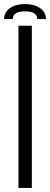

<svg xmlns="http://www.w3.org/2000/svg" viewBox="-38 -927 247 947"><path d="M53 0V-800H119V0ZM-18 -833Q-17 -867 11 -887Q39 -907 85 -907Q131 -907 159.5 -887Q188 -867 189 -833H146Q145 -871 85 -871Q26 -871 25 -833Z"/></svg>

Font: Big Shoulders Display
Style: Regular
Weight: 400
Designer: Patric King
Foundry: XO Type Co
Version: Version 1.000; ttfautohint (v1.8.2)